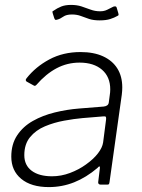

<svg xmlns="http://www.w3.org/2000/svg" viewBox="-20 -752 580 782"><path d="M377 -68Q331 -29 282 -9.5Q233 10 179 10Q107 10 66.5 -23.5Q26 -57 26 -114Q26 -165 50 -201Q74 -237 114 -259.5Q154 -282 203 -294Q252 -306 302 -310L402 -318Q421 -320 423 -334L427 -364Q428 -370 428.5 -376Q429 -382 429 -388Q429 -439 395.5 -468Q362 -497 304 -497Q254 -497 210.5 -474Q167 -451 128 -406Q125 -403 122.5 -402.5Q120 -402 117 -404L88 -420Q86 -422 85 -425Q84 -428 88 -433Q125 -480 181 -510Q237 -540 308 -540Q362 -540 400 -522.5Q438 -505 458 -473Q478 -441 478 -396Q478 -389 477.5 -381.5Q477 -374 476 -366L426 -10Q425 -3 423 -1.5Q421 0 415 0H390Q385 0 382 -3Q379 -6 380 -11L387 -69Q387 -80 377 -68ZM412 -265Q413 -273 411 -276Q409 -279 401 -278L316 -271Q282 -268 241 -260.5Q200 -253 163 -237.5Q126 -222 102.5 -193.5Q79 -165 79 -120Q79 -79 109 -56.5Q139 -34 192 -34Q229 -34 265 -47.5Q301 -61 330 -82Q361 -104 379 -127.5Q397 -151 400 -172ZM458 -687Q446 -680 429 -674.5Q412 -669 386 -669Q360 -669 342.5 -675Q325 -681 309 -687Q293 -693 273 -693Q250 -693 237.5 -684Q225 -675 213 -672Q207 -670 205 -671.5Q203 -673 201 -678L195 -697Q194 -701 193.5 -703.5Q193 -706 196 -707Q213 -719 229.5 -725.5Q246 -732 269 -732Q293 -732 311.5 -726Q330 -720 348.5 -713Q367 -706 388 -706Q400 -706 408.5 -709Q417 -712 425 -716.5Q433 -721 442 -725Q449 -727 452 -725.5Q455 -724 456 -718L462 -698Q463 -694 463 -691.5Q463 -689 458 -687Z"/></svg>

Font: Libre Franklin Thin ExtraLight
Style: Italic
Weight: 250
Italic angle: -8°
Version: Version 3.000